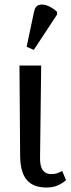

<svg xmlns="http://www.w3.org/2000/svg" viewBox="-20 -829 319 858"><path d="M188 9Q129 9 100 -24.5Q71 -58 70 -131L67 -536H164L159 -126Q158 -87 171 -69Q184 -51 208 -51Q224 -51 234.5 -54.5Q245 -58 258 -65L275 -24Q258 -9 237 0Q216 9 188 9ZM131 -606 99 -620 132 -776Q137 -802 155 -807Q173 -812 195 -802.5Q217 -793 235 -776V-764Z"/></svg>

Font: Noto Serif Condensed
Style: Regular
Weight: 400
Width: 3
Designer: Monotype Design Team
Foundry: Monotype Imaging Inc.
Version: Version 2.013; ttfautohint (v1.8.4.7-5d5b)